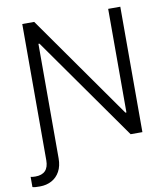

<svg xmlns="http://www.w3.org/2000/svg" viewBox="-117 -787 931 1066"><g transform="rotate(-10 348.5 -254.5)"><path d="M148.4 -707 559.6 -123H565.4V-707H633.8V0H567.4L156.2 -583H150.4V62.5Q150.4 105.5 133.8 136Q117.2 166.5 87.9 182.4Q58.6 198.2 21.5 198.2Q6.3 198.2 -3.4 197.5Q-13.2 196.8 -20.5 194.3V136.7Q-10.3 139.6 5.9 139.6Q81.1 139.6 81.1 61.5V-707Z"/></g></svg>

Font: Pretendard Std Light
Style: Regular
Weight: 300
Designer: Base glyphs from Inter by Rasmus Andersson; Hangeul glyphs from Noto Sans CJK(Source Han Sans) by Jang Soo-young and Kan
Foundry: Kil Hyung-jin
Version: Version 1.309